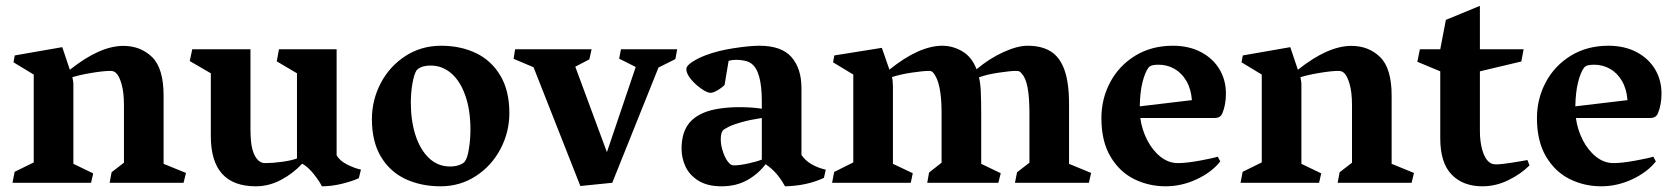

<svg xmlns="http://www.w3.org/2000/svg" viewBox="-20 -635 5819 667"><path d="M26.9 -418.5 31.2 -442.4 196.3 -471.2 222.7 -392.6Q326.7 -475.6 408.7 -475.6Q468.3 -475.6 508.3 -436.8Q548.3 -397.9 548.3 -302.7V-65.9L626 -34.2L617.7 0H360.8L367.7 -36.6L410.6 -69.8V-269.5Q410.6 -314 402.3 -343Q394 -372.1 382.3 -382.3Q374.5 -388.7 364.3 -388.7Q339.4 -388.7 297.1 -381.6Q254.9 -374.5 231.4 -366.7Q231.9 -364.3 233.4 -356.4Q234.9 -348.6 234.9 -340.8V-65.9L303.7 -32.7L296.4 0H23.4L30.8 -38.1L97.2 -70.8V-376Z M639.2 -422.9 647.9 -463.9H850.1V-189.5Q850.1 -139.2 857.2 -114.7Q864.3 -90.3 877.4 -77.6Q882.8 -72.8 888.4 -70.6Q894 -68.4 901.9 -68.4Q927.7 -68.4 959.5 -72.8Q991.2 -77.1 1011.7 -84.5V-380.4L941.4 -421.9L949.2 -463.9H1149.4V-95.7Q1160.2 -76.2 1186.8 -63Q1213.4 -49.8 1233.9 -45.9L1226.6 -16.1Q1206.5 -6.3 1169.9 2.9Q1133.3 12.2 1098.1 12.2Q1090.8 -3.9 1070.6 -29.5Q1050.3 -55.2 1029.8 -66.4Q998 -32.2 956.1 -10Q914.1 12.2 868.7 12.2Q712.4 12.2 712.4 -162.1V-380.4Z M1512.7 -476.1Q1579.6 -476.1 1633.1 -450.7Q1686.5 -425.3 1718 -372.8Q1749.5 -320.3 1749.5 -242.2Q1749.5 -175.8 1718.5 -117.2Q1687.5 -58.6 1632.8 -23.2Q1578.1 12.2 1510.7 12.2Q1442.9 12.2 1388.9 -12.9Q1335 -38.1 1303.5 -90.3Q1272 -142.6 1272 -221.2Q1272 -287.6 1302.7 -346.2Q1333.5 -404.8 1388.4 -440.4Q1443.4 -476.1 1512.7 -476.1ZM1594.7 -73.7Q1604 -85.9 1609.1 -118.7Q1614.3 -151.4 1614.3 -184.6Q1614.3 -252 1596.7 -302.5Q1579.1 -353 1547.9 -380.1Q1516.6 -407.2 1476.6 -407.2Q1440.9 -407.2 1426.8 -390.1Q1418.5 -377.4 1412.8 -345Q1407.2 -312.5 1407.2 -278.8Q1407.2 -215.8 1423.3 -165.5Q1439.5 -115.2 1470.2 -85.9Q1501 -56.6 1543.5 -56.6Q1560.5 -56.6 1574.2 -61.3Q1587.9 -65.9 1594.7 -73.7Z M2332.5 -463.9 2326.2 -429.7 2267.6 -400.4 2106.9 0 1996.1 11.2 1833.5 -401.4 1764.2 -430.7 1769.5 -463.9H2035.2L2027.3 -428.7L1978.5 -403.3L2088.4 -106.4L2188.5 -402.3L2130.9 -431.2L2137.2 -463.9Z M2421.9 -242.2Q2446.3 -252.9 2479.2 -257.8Q2512.2 -262.7 2547.4 -262.7Q2593.8 -262.7 2626.5 -257.3V-283.7Q2626.5 -390.1 2588.4 -415.5Q2580.1 -421.4 2566.2 -424.3Q2552.2 -427.2 2537.1 -427.2Q2523.9 -427.2 2511.2 -423.8L2497.1 -339.8Q2486.3 -329.1 2471.7 -320.8Q2457 -312.5 2448.7 -312.5Q2437 -312.5 2416.5 -326.7Q2396 -340.8 2380.1 -360.1Q2364.3 -379.4 2364.3 -394.5Q2364.3 -406.7 2384.8 -419.9Q2405.3 -433.1 2429.7 -442.4Q2472.7 -459 2528.6 -467.5Q2584.5 -476.1 2618.2 -476.1Q2695.3 -476.1 2729.7 -436.5Q2764.2 -397 2764.2 -329.1V-96.7Q2777.3 -77.6 2798.1 -65.2Q2818.8 -52.7 2848.6 -45.4L2842.3 -17.1Q2782.7 10.7 2707 12.2Q2693.4 -12.7 2677.5 -31.2Q2661.6 -49.8 2639.6 -64.5Q2614.3 -30.8 2575.9 -9.3Q2537.6 12.2 2486.8 12.2Q2437.5 12.2 2406.2 -7.3Q2375 -26.9 2361.3 -56.6Q2347.7 -86.4 2347.7 -117.7Q2347.7 -164.6 2365.5 -194.8Q2383.3 -225.1 2421.9 -242.2ZM2529.8 -60.5Q2548.8 -60.5 2578.4 -66.9Q2607.9 -73.2 2626.5 -80.6V-225.1Q2587.4 -219.2 2558.1 -211.2Q2528.8 -203.1 2512 -194.8Q2495.1 -186.5 2490.7 -181.2Q2483.9 -171.9 2483.9 -149.9Q2483.9 -127.9 2493.4 -102.5Q2502.9 -77.1 2515.1 -66.4Q2520.5 -60.5 2529.8 -60.5Z M2874 -418.5 2878.4 -442.4 3043.5 -468.8 3069.8 -393.1Q3172.9 -476.1 3253.9 -476.1Q3289.6 -476.1 3322.5 -457Q3355.5 -438 3372.6 -394.5Q3417.5 -432.1 3466.1 -454.1Q3514.6 -476.1 3549.8 -476.1Q3598.1 -476.1 3629.6 -456.8Q3661.1 -437.5 3677.5 -393.1Q3693.8 -348.6 3693.8 -274.4V-65.9L3770.5 -34.2L3762.7 0H3505.9L3513.2 -36.6L3556.2 -69.8V-242.2Q3556.2 -353 3529.8 -378.4Q3525.9 -384.8 3521.7 -386.7Q3517.6 -388.7 3509.3 -388.7Q3491.2 -388.7 3449.7 -382.6Q3408.2 -376.5 3380.9 -366.2Q3385.7 -348.1 3387.2 -317.9Q3388.7 -287.6 3388.7 -232.9V-65.9L3456.5 -33.2L3448.2 0H3201.2L3207.5 -35.6L3251 -69.8V-244.1Q3251 -350.6 3220.7 -383.8Q3215.8 -388.7 3208.5 -388.7Q3187.5 -388.7 3147.9 -382.8Q3108.4 -377 3078.6 -367.2Q3082 -354 3082 -335.4V-65.9L3150.9 -33.2L3144 0H2870.6L2877.9 -37.6L2944.3 -70.8V-376Z M4238.8 -310.1Q4238.8 -271.5 4226.6 -241.7Q4223.1 -233.4 4216.6 -229.2Q4210 -225.1 4198.2 -225.1H3941.4Q3946.8 -184.6 3965.3 -148.4Q3983.9 -112.3 4011.7 -90.3Q4039.6 -68.4 4071.8 -68.4Q4101.1 -68.4 4147.7 -76.9Q4194.3 -85.4 4210.4 -90.8L4219.2 -74.2Q4189.5 -36.6 4137.2 -12.2Q4085 12.2 4029.3 12.2Q3970.7 12.2 3919.9 -12.9Q3869.1 -38.1 3837.6 -91.3Q3806.2 -144.5 3806.2 -224.6Q3806.2 -292 3836.9 -349.6Q3867.7 -407.2 3924.1 -441.7Q3980.5 -476.1 4054.2 -476.1Q4110.4 -476.1 4152.1 -454.1Q4193.8 -432.1 4216.3 -394.5Q4238.8 -356.9 4238.8 -310.1ZM4120.6 -287.1Q4117.7 -326.2 4101.3 -354Q4085 -381.8 4059.8 -396Q4034.7 -410.2 4004.4 -410.2Q3992.2 -410.2 3983.6 -408.2Q3975.1 -406.2 3969.7 -399.9Q3957.5 -383.3 3949 -349.4Q3940.4 -315.4 3939.5 -265.6Z M4293 -418.5 4297.4 -442.4 4462.4 -471.2 4488.8 -392.6Q4592.8 -475.6 4674.8 -475.6Q4734.4 -475.6 4774.4 -436.8Q4814.5 -397.9 4814.5 -302.7V-65.9L4892.1 -34.2L4883.8 0H4627L4633.8 -36.6L4676.8 -69.8V-269.5Q4676.8 -314 4668.5 -343Q4660.2 -372.1 4648.4 -382.3Q4640.6 -388.7 4630.4 -388.7Q4605.5 -388.7 4563.2 -381.6Q4521 -374.5 4497.6 -366.7Q4498 -364.3 4499.5 -356.4Q4501 -348.6 4501 -340.8V-65.9L4569.8 -32.7L4562.5 0H4289.6L4296.9 -38.1L4363.3 -70.8V-376Z M4912.6 -463.9H4983.4L5002.9 -565.9L5121.1 -614.7V-463.9H5272.9L5265.1 -421.4L5121.1 -387.2V-179.2Q5121.1 -142.6 5129.9 -112.3Q5138.7 -82 5155.3 -70.3Q5163.1 -64 5178.2 -64Q5195.3 -64 5233.9 -70.1Q5272.5 -76.2 5286.1 -79.1L5293.5 -60.5Q5264.6 -31.2 5220.7 -9.5Q5176.8 12.2 5129.9 12.2Q5062.5 12.2 5022.9 -28.6Q4983.4 -69.3 4983.4 -154.3V-387.2L4903.8 -420.4Z M5752 -310.1Q5752 -271.5 5739.7 -241.7Q5736.3 -233.4 5729.7 -229.2Q5723.1 -225.1 5711.4 -225.1H5454.6Q5460 -184.6 5478.5 -148.4Q5497.1 -112.3 5524.9 -90.3Q5552.7 -68.4 5585 -68.4Q5614.3 -68.4 5660.9 -76.9Q5707.5 -85.4 5723.6 -90.8L5732.4 -74.2Q5702.6 -36.6 5650.4 -12.2Q5598.1 12.2 5542.5 12.2Q5483.9 12.2 5433.1 -12.9Q5382.3 -38.1 5350.8 -91.3Q5319.3 -144.5 5319.3 -224.6Q5319.3 -292 5350.1 -349.6Q5380.9 -407.2 5437.3 -441.7Q5493.7 -476.1 5567.4 -476.1Q5623.5 -476.1 5665.3 -454.1Q5707 -432.1 5729.5 -394.5Q5752 -356.9 5752 -310.1ZM5633.8 -287.1Q5630.9 -326.2 5614.5 -354Q5598.1 -381.8 5573 -396Q5547.9 -410.2 5517.6 -410.2Q5505.4 -410.2 5496.8 -408.2Q5488.3 -406.2 5482.9 -399.9Q5470.7 -383.3 5462.2 -349.4Q5453.6 -315.4 5452.6 -265.6Z"/></svg>

Font: Vesper Libre
Style: Bold
Weight: 700
Designer: Robert Keller & Kimya Gandhi
Foundry: Mota Italic
Version: Version 1.058